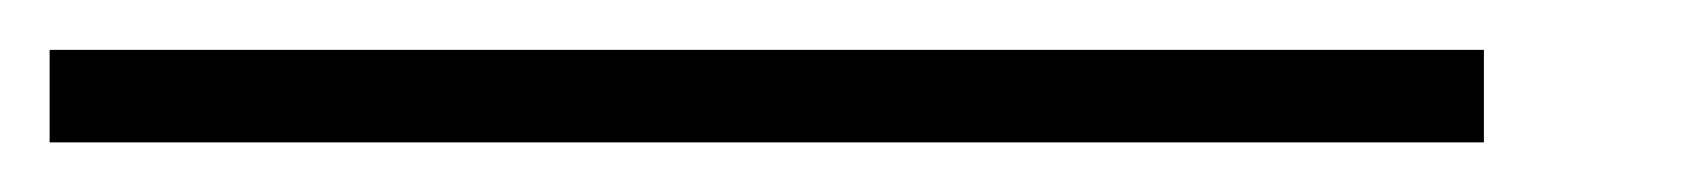

<svg xmlns="http://www.w3.org/2000/svg" viewBox="-98 65 674 77"><path d="M497.1 85V122.1H-78.1V85Z"/></svg>

Font: Arimo
Style: Italic
Weight: 400
Italic angle: -12°
Designer: Steve Matteson
Foundry: Monotype Imaging Inc.
Version: Version 1.33